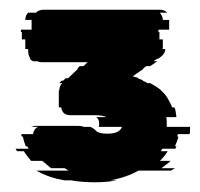

<svg xmlns="http://www.w3.org/2000/svg" viewBox="-20 -720 411 395"><path d="M370 -444H346Q345 -442 345 -439H347Q346 -434 344 -429Q342 -424 340 -419H343Q341 -415 341 -414H314L311 -409H325Q320 -400 309 -389H331Q327 -385 322 -381.5Q317 -378 312 -374H340L332 -369H265Q240 -355 207 -349H221Q211 -347 199 -346Q187 -345 175 -345Q162 -345 149.5 -346Q137 -347 126 -349H112Q79 -355 55 -369H121L113 -374H85Q75 -382 67 -389H44Q40 -394 36 -399Q32 -404 29 -409H15L12 -414H39L36 -419H33Q29 -429 27 -439H25Q24 -440 24 -442V-444H48Q49 -454 58 -459H44Q50 -461 51 -461H142Q148 -461 152 -459H166Q173 -456 178 -450.5Q183 -445 201 -445Q226 -445 231 -459H183Q184 -461 184 -464V-466Q184 -475 178 -479H199Q191 -483 174 -483H125Q108 -483 106 -499H101V-534H102Q102 -543 108 -549H102L107 -554H110L115 -559H120L141 -579H139L144 -584H152L160 -592H66Q62 -592 56 -594H48Q44 -596 41 -599H43Q38 -606 38 -614V-619H32V-639H25V-654H23V-659H45V-679H32Q32 -688 38 -694H54Q60 -700 70 -700H309Q318 -700 324 -694H309Q311 -691 313 -687.5Q315 -684 315 -679H328V-659H306V-654H308V-639H315V-623Q315 -620 314 -619H320Q320 -609 308 -601L305 -599H303L296 -594H304L289 -584H281L274 -579H276L253 -563Q257 -562 260 -561Q263 -560 267 -559H262Q265 -558 268.5 -557Q272 -556 275 -554H273Q275 -553 278 -552Q281 -551 283 -549H289Q302 -542 312 -534H311Q316 -530 320 -525Q324 -520 327 -514Q329 -510 331 -506.5Q333 -503 334 -499H339Q341 -495 341.5 -489.5Q342 -484 343 -479H322Q323 -475 323 -471Q323 -467 323 -462V-459H371Q371 -455 371 -451.5Q371 -448 370 -444Z"/></svg>

Font: Rubik Glitch
Style: Regular
Weight: 400
Designer: Hubert and Fischer, NaN
Foundry: Hubert and Fischer, NaN
Version: Version 2.200